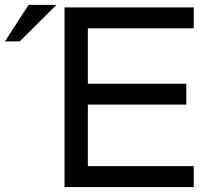

<svg xmlns="http://www.w3.org/2000/svg" viewBox="-20 -760 825 780"><path d="M242.2 0V-730H336.9H767.1V-645H336.9V-419.9H736.8V-335H336.9V-85H767.1V0H336.9ZM96.2 -740.2H209L60.1 -591.8H0Z"/></svg>

Font: Miedinger*
Style: Book
Weight: 400
Version: Version 001.000